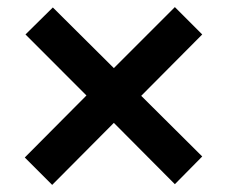

<svg xmlns="http://www.w3.org/2000/svg" viewBox="-20 -603 640 541"><path d="M49.8 -159.2 223.6 -334 51.8 -505.9 128.9 -582 300.8 -411.1 472.7 -583 549.8 -505.9 377.9 -333 549.8 -162.1 472.7 -84 300.8 -256.8 127 -82Z"/></svg>

Font: Liberation Mono
Style: Bold
Weight: 700
Monospace: yes
Designer: Steve Matteson
Foundry: Ascender Corporation
Version: Version 2.1.5